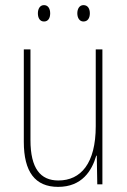

<svg xmlns="http://www.w3.org/2000/svg" viewBox="-20 -720 498 750"><path d="M128 -668C128 -651 135 -636 152 -636C168 -636 176 -649 176 -668C176 -686 168 -700 152 -700C135 -700 128 -684 128 -668ZM282 -668C282 -651 290 -636 306 -636C323 -636 331 -650 331 -668C331 -686 323 -700 306 -700C290 -700 282 -685 282 -668ZM380 -527H354V-227C354 -82 296 -15 208 -15C138 -15 99 -62 99 -173V-527H73V-166C73 -49 117 10 207 10C300 10 339 -53 356 -112H358L360 0H380Z"/></svg>

Font: Noto Sans Thai Looped Condensed Thin
Style: Regular
Weight: 100
Width: 3
Designer: Sasikarn Vongin, Ben Mitchell
Foundry: The Fontpad Ltd
Version: Version 1.001